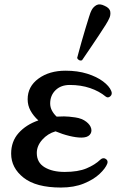

<svg xmlns="http://www.w3.org/2000/svg" viewBox="-20 -829 551 861"><path d="M253 12Q142 12 86 -32Q30 -76 30 -140Q30 -195 63.5 -232.5Q97 -270 152 -289Q130 -309 117 -332.5Q104 -356 104 -384Q104 -441 152.5 -476.5Q201 -512 274 -512Q328 -512 371 -498.5Q414 -485 442 -464Q470 -443 479 -421Q485 -406 474.5 -397Q464 -388 454 -396Q425 -420 384 -434Q343 -448 293 -448Q253 -448 229 -424.5Q205 -401 205 -365Q205 -348 213 -333Q221 -318 234 -306Q242 -306 250.5 -306.5Q259 -307 267 -307Q287 -307 317.5 -302.5Q348 -298 367 -283Q385 -269 389 -252.5Q393 -236 382 -224Q371 -212 345 -212Q322 -212 291 -219.5Q260 -227 229 -240Q194 -230 169.5 -202.5Q145 -175 145 -143Q145 -100 180 -79Q215 -58 270 -58Q330 -58 368 -74Q406 -90 430 -113Q442 -124 454 -116.5Q466 -109 461 -95Q453 -74 426.5 -49Q400 -24 356 -6Q312 12 253 12ZM348 -559Q341 -556 334.5 -559.5Q328 -563 326 -569Q327 -573 332.5 -593.5Q338 -614 346 -642.5Q354 -671 363 -700.5Q372 -730 379 -752.5Q386 -775 390 -782Q398 -798 412.5 -806Q427 -814 449 -803Q472 -793 474.5 -776.5Q477 -760 469 -745Q466 -737 453.5 -717Q441 -697 424 -671.5Q407 -646 390.5 -621.5Q374 -597 362 -579.5Q350 -562 348 -559Z"/></svg>

Font: Zen Old Mincho SemiBold
Style: Regular
Weight: 600
Version: Version 1.500